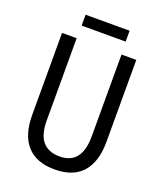

<svg xmlns="http://www.w3.org/2000/svg" viewBox="-156 -953 896 1062"><g transform="rotate(20 292.5 -421.5)"><path d="M511 -232Q511 -114 456 -52Q401 10 292 10Q185 10 129.5 -51.5Q74 -113 74 -232V-714H160V-231Q160 -147 194 -107Q228 -67 294 -67Q424 -67 424 -232V-714H511ZM421 -853V-789H162V-853Z"/></g></svg>

Font: Noto Sans Gurmukhi Condensed
Style: Regular
Weight: 400
Width: 3
Designer: Jelle Bosma - Monotype Design Team
Foundry: Monotype Imaging Inc.
Version: Version 2.004; ttfautohint (v1.8.4.7-5d5b)